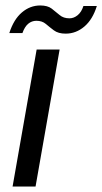

<svg xmlns="http://www.w3.org/2000/svg" viewBox="-20 -682 374 702"><path d="M26 0 114 -501H198L110 0ZM14 -561Q30 -611 60 -636.5Q90 -662 127 -662Q154 -662 169 -650.5Q184 -639 198 -627Q212 -615 234 -615Q250 -615 264 -626.5Q278 -638 285 -660H334Q319 -611 288.5 -585Q258 -559 220 -559Q193 -559 177 -571Q161 -583 147.5 -594.5Q134 -606 113 -606Q96 -606 83 -595Q70 -584 62 -561Z"/></svg>

Font: DM Sans 18pt
Style: Italic
Weight: 400
Italic angle: -10°
Designer: Colophon Foundry, Jonny Pinhorn
Foundry: Colophon Foundry
Version: Version 4.004;gftools[0.9.30]